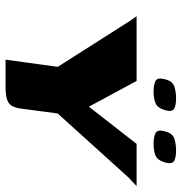

<svg xmlns="http://www.w3.org/2000/svg" viewBox="-2 -636 639 674"><g transform="rotate(90 317.0 -299.5)"><path d="M485.1 -519.6Q461.3 -519.6 447.7 -526.4Q434.1 -533.2 441.9 -560.6Q448.7 -586.7 467.5 -592.7Q486.3 -598.6 509.5 -598.6Q532.4 -598.6 545.1 -592Q557.8 -585.3 551 -560.6Q543.2 -533.2 526.5 -526.4Q509.9 -519.6 485.1 -519.6ZM302.3 -519.6Q278.1 -519.6 264.7 -526.4Q251.3 -533.2 259.1 -561Q265.9 -586.7 284.7 -592.7Q303.5 -598.6 326.7 -598.6Q349.5 -598.6 361.9 -592Q374.2 -585.3 367.5 -561Q359.7 -533.5 342.9 -526.6Q326.1 -519.6 302.3 -519.6ZM189.9 0 215.2 -183.1 54.9 -435 37.4 -460H264.7L355.1 -292.6L485.6 -460H633.9L603.6 -431.6L378.9 -183.1L362.5 -59.9Q359.7 -34.6 351.8 -21.9Q344 -9.1 327.5 -4.6Q311.1 0 282.4 0Z"/></g></svg>

Font: Genos Thin
Style: Italic
Weight: 100
Italic angle: -8°
Designer: Robert E. Leuschke
Foundry: Robert E. Leuschke
Version: Version 1.010